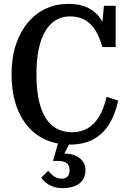

<svg xmlns="http://www.w3.org/2000/svg" viewBox="-20 -740 664 996"><path d="M343 -655Q304 -655 271.5 -636.5Q239 -618 216 -580Q193 -542 181 -486Q169 -430 169 -354Q169 -277 181.5 -220.5Q194 -164 217.5 -127Q241 -90 275.5 -72Q310 -54 354 -54Q400 -54 435 -74.5Q470 -95 494.5 -136Q519 -177 533 -238L593 -218Q578 -147 546 -95.5Q514 -44 463.5 -17Q413 10 343 10Q274 10 218.5 -14.5Q163 -39 123 -86Q83 -133 61.5 -200.5Q40 -268 40 -355Q40 -441 62.5 -508.5Q85 -576 125 -623.5Q165 -671 218.5 -695.5Q272 -720 334 -720Q394 -720 434.5 -700.5Q475 -681 500.5 -644.5Q526 -608 540 -556H505L519 -710H580V-496H511Q497 -547 475 -582.5Q453 -618 420.5 -636.5Q388 -655 343 -655ZM345 -4 308 68 301 57Q337 55 364 64.5Q391 74 407 93.5Q423 113 423 143Q423 167 414 185Q405 203 389 214Q373 225 352 230.5Q331 236 307 236Q267 236 239.5 221.5Q212 207 194 182L230 146Q239 157 249.5 166.5Q260 176 272.5 181.5Q285 187 300 187Q319 187 330 176Q341 165 341 143Q341 120 327.5 107.5Q314 95 278 95H255L283 -4Z"/></svg>

Font: Roboto Serif 28pt Condensed Medium
Style: Regular
Weight: 500
Width: 3
Designer: Greg Gazdowicz
Foundry: Commercial Type
Version: Version 1.008